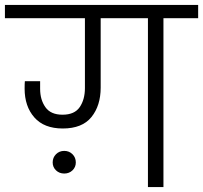

<svg xmlns="http://www.w3.org/2000/svg" viewBox="-49 -760 825 780"><path d="M756 -740V-686H615V0H552V-686H360V-404Q360 -331 322.5 -284.5Q285 -238 206 -238Q130 -238 90.5 -283Q51 -328 51 -400Q51 -420 52 -430H114V-399Q114 -355 135.5 -324.5Q157 -294 205 -294Q254 -294 275 -325Q296 -356 296 -402V-686H-29V-740ZM259 -100Q259 -81 245.5 -68Q232 -55 212 -55Q192 -55 178.5 -68Q165 -81 165 -100Q165 -120 178.5 -133.5Q192 -147 212 -147Q232 -147 245.5 -133.5Q259 -120 259 -100Z"/></svg>

Font: A Bank Premium Light
Style: Regular
Weight: 300
Designer: Ninad Kale (Devanagari), Jonny Pinhorn (Latin), Htun Naung (Myanmar)
Foundry: Indian Type Foundry
Version: 4.004